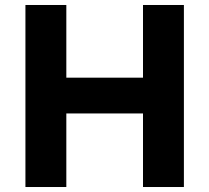

<svg xmlns="http://www.w3.org/2000/svg" viewBox="-20 -750 840 770"><path d="M553.5 0V-730H717.5V0ZM82 0V-730H246V0ZM217 -295V-438.5H582.5V-295Z"/></svg>

Font: SVN-Sora Variable
Style: Regular
Weight: 400
Designer: Jonathan Barnbrook, Julián Moncada
Foundry: Barnbrook Fonts
Version: Version 2.000 - Viet hoa boi STYLEno.1 Fonts